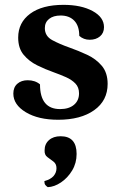

<svg xmlns="http://www.w3.org/2000/svg" viewBox="-20 -482 499 792"><path d="M220 12Q138 12 86.5 -19Q35 -50 35 -96Q35 -122 51.5 -136.5Q68 -151 94 -151Q125 -151 145 -134Q145 -32 228 -32Q264 -32 285 -49.5Q306 -67 306 -97Q306 -122 291 -137.5Q276 -153 252.5 -163.5Q229 -174 201 -184Q167 -196 133.5 -212.5Q100 -229 77.5 -256Q55 -283 55 -327Q55 -389 104.5 -425.5Q154 -462 242 -462Q315 -462 362 -436.5Q409 -411 409 -370Q409 -346 392.5 -332Q376 -318 350 -318Q325 -318 307 -334Q307 -375 286.5 -396.5Q266 -418 230 -418Q200 -418 182.5 -404Q165 -390 165 -366Q165 -333 195.5 -316.5Q226 -300 266 -286Q303 -273 339.5 -256Q376 -239 400 -210.5Q424 -182 424 -136Q424 -67 368.5 -27.5Q313 12 220 12ZM177 290Q171 286 167 281Q163 276 163 265Q189 258 201 244Q213 230 213 212Q213 194 200.5 184.5Q188 175 175.5 166Q163 157 164 138Q164 112 182 96Q200 80 230 80Q296 80 296 153Q296 191 277.5 221.5Q259 252 231.5 270.5Q204 289 177 290Z"/></svg>

Font: Petrona
Style: Bold
Weight: 700
Designer: Ringo R. Seeber
Foundry: Ringo R. Seeber
Version: Version 2.001; ttfautohint (v1.8.3)